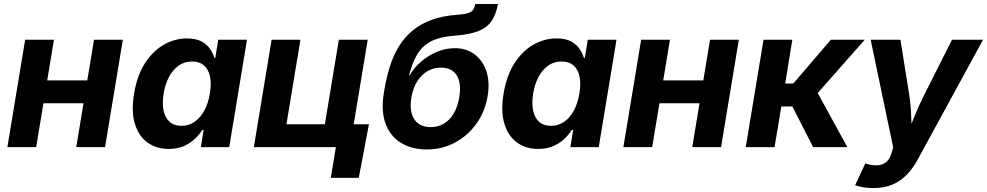

<svg xmlns="http://www.w3.org/2000/svg" viewBox="-20 -748 5017 976"><path d="M464.3 -339.3 445.1 -222.9H159.8L179 -339.3ZM254.2 -545.9 163.9 0H17.5L107.8 -545.9ZM604.4 -545.9 514 0H367.6L457.9 -545.9Z M837.4 9.1Q774.8 9.1 729.8 -23.5Q684.7 -56 665.6 -118.8Q646.6 -181.6 661.5 -272.2Q677.2 -365.7 717.8 -428Q758.3 -490.2 814.1 -521.5Q869.8 -552.7 930.3 -552.7Q976.4 -552.7 1004.6 -537.2Q1032.8 -521.8 1048 -498.9Q1063.2 -476 1069.5 -454H1074.4L1089.4 -545.9H1235.5L1145.2 0H1000.9L1015.1 -87.4H1008.3Q994.3 -64.9 971.2 -42.8Q948 -20.6 915.1 -5.7Q882.1 9.1 837.4 9.1ZM902.5 -108.3Q940.1 -108.3 969.6 -129Q999.1 -149.7 1019 -186.6Q1038.8 -223.5 1046.8 -272.7Q1055.2 -322.4 1047.5 -358.9Q1039.9 -395.4 1017 -415.4Q994.1 -435.4 956.4 -435.4Q917.9 -435.4 888.2 -414.5Q858.5 -393.6 839.1 -357Q819.7 -320.4 811.8 -272.7Q804.1 -224.8 811.3 -187.5Q818.6 -150.3 841.5 -129.3Q864.4 -108.3 902.5 -108.3Z M1270.4 0 1360.7 -545.9H1507.1L1436.1 -116.4H1631.4L1702.5 -545.9H1849.2L1758.8 0ZM1661.5 156.2 1687.4 0H1645.2L1664.5 -116.4H1855.4L1803.7 156.2Z M2149.6 11.7Q2072.5 11.7 2017.8 -22Q1963.2 -55.7 1939.7 -120.1Q1916.2 -184.5 1931.4 -276.3L1934.1 -292.7Q1944.8 -356.3 1962.5 -412Q1980.2 -467.6 2008.2 -513Q2036.3 -558.4 2077.1 -592.4Q2117.9 -626.5 2174.3 -647.1Q2230.8 -667.7 2305.7 -672.9Q2341.5 -675.4 2359.8 -681.5Q2378.1 -687.7 2385.5 -698.8Q2392.8 -710 2396 -727.5H2511.1Q2501.3 -671.5 2476.5 -638Q2451.7 -604.5 2407.9 -588.5Q2364.1 -572.4 2297.2 -567.2Q2247.1 -563.6 2209.1 -552.8Q2171.1 -542.1 2143 -519.9Q2114.9 -497.8 2094.6 -460.5Q2074.3 -423.2 2059.8 -366.2H2063.3Q2083 -401.4 2118.2 -432.6Q2153.4 -463.9 2198.6 -483.5Q2243.8 -503.1 2292.4 -503.1Q2350.7 -503.1 2392.3 -472.1Q2433.9 -441.1 2452.3 -386.2Q2470.7 -331.3 2458.8 -259.2Q2445.8 -181 2402.1 -119.8Q2358.3 -58.5 2293 -23.4Q2227.6 11.7 2149.6 11.7ZM2169.1 -101.8Q2206.9 -101.8 2236.6 -119.6Q2266.4 -137.4 2286.5 -171.3Q2306.6 -205.3 2314.5 -253.5Q2322.7 -301.6 2314.2 -335.3Q2305.7 -368.9 2282.2 -386.6Q2258.8 -404.3 2221.2 -404.3Q2183.2 -404.3 2152.1 -385.9Q2121 -367.4 2100 -333Q2078.9 -298.7 2070.9 -251.5Q2063.5 -205.9 2072.5 -172.2Q2081.5 -138.6 2106 -120.2Q2130.4 -101.8 2169.1 -101.8Z M2715.8 9.1Q2653.2 9.1 2608.2 -23.5Q2563.1 -56 2544 -118.8Q2525 -181.6 2539.9 -272.2Q2555.6 -365.7 2596.2 -428Q2636.8 -490.2 2692.5 -521.5Q2748.2 -552.7 2808.7 -552.7Q2854.9 -552.7 2883.1 -537.2Q2911.2 -521.8 2926.4 -498.9Q2941.6 -476 2947.9 -454H2952.9L2967.8 -545.9H3113.9L3023.6 0H2879.4L2893.6 -87.4H2886.7Q2872.7 -64.9 2849.6 -42.8Q2826.5 -20.6 2793.5 -5.7Q2760.5 9.1 2715.8 9.1ZM2780.9 -108.3Q2818.6 -108.3 2848.1 -129Q2877.6 -149.7 2897.4 -186.6Q2917.3 -223.5 2925.2 -272.7Q2933.6 -322.4 2926 -358.9Q2918.3 -395.4 2895.4 -415.4Q2872.5 -435.4 2834.8 -435.4Q2796.3 -435.4 2766.6 -414.5Q2736.9 -393.6 2717.5 -357Q2698.2 -320.4 2690.2 -272.7Q2682.5 -224.8 2689.8 -187.5Q2697 -150.3 2719.9 -129.3Q2742.8 -108.3 2780.9 -108.3Z M3595.7 -339.3 3576.5 -222.9H3291.1L3310.3 -339.3ZM3385.6 -545.9 3295.2 0H3148.8L3239.1 -545.9ZM3735.7 -545.9 3645.4 0H3499L3589.3 -545.9Z M3770.9 0 3861.2 -545.9H4007.6L3971.2 -323.3H4012.5L4203.4 -545.9H4375.9L4136.6 -275.1L4287.4 0H4113.4L4007.9 -206.9H3951.7L3917.3 0Z M4327 193.3 4378.7 82.8 4395.7 87.4Q4424.7 94.8 4448.2 91.4Q4471.7 87.9 4488 72.9Q4504.3 57.9 4511.5 30.9L4520.4 1.6L4405.9 -545.9H4557.3L4602.4 -262.5Q4610.3 -209.1 4611.9 -155.3Q4613.5 -101.6 4617.2 -43.1H4583.1Q4606.2 -101.6 4628.1 -155.6Q4650 -209.6 4676.6 -262.5L4819.3 -545.9H4977.2L4644.2 64.4Q4620.5 108.2 4589.1 140.5Q4557.8 172.8 4516.2 190.4Q4474.7 208 4419.6 208Q4391.5 208 4366.6 203.8Q4341.7 199.6 4327 193.3Z"/></svg>

Font: Inter Variable
Style: Italic
Weight: 400
Italic angle: -9.39999°
Designer: Rasmus Andersson
Foundry: rsms
Version: Version 4.001;git-9221beed3